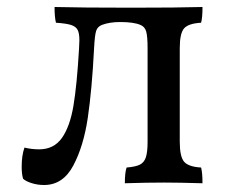

<svg xmlns="http://www.w3.org/2000/svg" viewBox="-20 -522 675 549"><path d="M46 -11Q42 -24 42 -45Q42 -78 50 -100Q70 -95 92 -95Q134 -95 157 -127.5Q180 -160 190 -219.5Q200 -279 206 -383L207 -407Q207 -427 202 -436.5Q197 -446 183.5 -450.5Q170 -455 140 -457Q136 -473 136 -502Q212 -500 356 -500Q489 -500 559 -502Q559 -471 555 -457Q519 -455 506.5 -441Q494 -427 494 -384V-117Q494 -74 506.5 -59.5Q519 -45 555 -43Q559 -28 559 2Q491 0 450 0Q399 0 337 2Q337 -29 342 -43Q367 -45 379.5 -51Q392 -57 397 -72Q402 -87 402 -117V-384Q402 -418 398 -432Q394 -446 381 -451Q362 -459 323 -459Q294 -459 272 -451Q259 -446 255 -434Q251 -422 249 -384Q243 -266 231 -185Q219 -104 189.5 -48.5Q160 7 106 7Q87 7 70 1.5Q53 -4 46 -11Z"/></svg>

Font: Vollkorn SC
Style: Regular
Weight: 400
Designer: Friedrich Althausen
Foundry: Friedrich Althausen
Version: Version 4.015